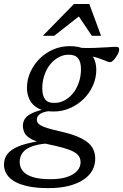

<svg xmlns="http://www.w3.org/2000/svg" viewBox="-78 -724 634 990"><path d="M490.5 -403.5Q483.5 -403.5 475.8 -406.5Q468 -409.5 456.8 -414.2Q445.5 -419 429 -424.5Q412.5 -430 388.8 -435.2Q365 -440.5 332 -444L323.5 -478Q365.5 -475.5 404.5 -476.8Q443.5 -478 474.2 -480.2Q505 -482.5 522 -482.5Q529.5 -482.5 533 -479.2Q536.5 -476 536.5 -469Q536.5 -460.5 531.5 -449.5Q526.5 -438.5 519 -428Q511.5 -417.5 503.8 -410.5Q496 -403.5 490.5 -403.5ZM203 -193.5Q225.5 -193.5 245.8 -202.2Q266 -211 283.2 -226.8Q300.5 -242.5 313 -264.5Q325.5 -286.5 332.5 -312.2Q339.5 -338 339.5 -367Q339.5 -405 324.5 -423.5Q309.5 -442 276.5 -442Q254 -442 233.8 -433.2Q213.5 -424.5 196.2 -408.5Q179 -392.5 166.5 -371Q154 -349.5 147 -323.2Q140 -297 140 -268.5Q140 -230 155 -211.2Q170 -192.5 203 -193.5ZM282 -486Q330.5 -486 360.5 -469.8Q390.5 -453.5 404.5 -426Q418.5 -398.5 418.5 -364.5Q418.5 -322 401.2 -283Q384 -244 353.5 -214Q323 -184 283 -166.5Q243 -149 198 -149Q149.5 -149 119.2 -165.2Q89 -181.5 75 -209.2Q61 -237 61 -270.5Q61 -313.5 78.5 -352.2Q96 -391 126.2 -421.2Q156.5 -451.5 196.5 -468.8Q236.5 -486 282 -486ZM171 246Q112.5 246 69.5 237.2Q26.5 228.5 -1.5 212.5Q-29.5 196.5 -43.5 174.2Q-57.5 152 -57.5 125.5Q-57.5 93.5 -39.8 70.2Q-22 47 16.5 31Q55 15 118.5 4.5L140.5 -20.5L199.5 14.5Q151.5 15 117.8 22.2Q84 29.5 63.2 42Q42.5 54.5 33 72.2Q23.5 90 23.5 111.5Q23.5 138 39.8 158Q56 178 91 189Q126 200 182 200Q234 200 268.5 188.2Q303 176.5 320.2 156.5Q337.5 136.5 337.5 113.5Q337.5 95 329 81.8Q320.5 68.5 300.8 58Q281 47.5 248 38.2Q215 29 166.5 19Q110.5 8.5 83.5 -6.8Q56.5 -22 48.2 -39.8Q40 -57.5 40 -75Q40 -102.5 57.2 -119.8Q74.5 -137 105.8 -148Q137 -159 178.5 -166.5L193.5 -153.5Q149 -149.5 130.5 -137.8Q112 -126 112 -108Q112 -99 116.2 -91.5Q120.5 -84 132.8 -77Q145 -70 168.8 -62.8Q192.5 -55.5 232.5 -46.5Q303 -30.5 342.2 -10.2Q381.5 10 397.2 35.5Q413 61 413 94.5Q413 127.5 397.5 155.2Q382 183 351.2 203.2Q320.5 223.5 275.5 234.8Q230.5 246 171 246ZM143 -539.5 303.5 -703.5H382.5L443 -539.5H395.5L322 -649H341L201.5 -539.5Z"/></svg>

Font: Newsreader 11pt
Style: Italic
Weight: 400
Italic angle: -17°
Version: Version 1.003